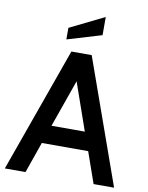

<svg xmlns="http://www.w3.org/2000/svg" viewBox="-98 -991 819 1061"><g transform="rotate(10 311.0 -460.5)"><path d="M441 -174H181L120 0H4L254 -700H368L617 0H502ZM404 -277 311 -543 217 -277ZM215 -826 408 -921V-819L215 -761Z"/></g></svg>

Font: Cabin SemiBold
Style: Regular
Weight: 600
Designer: Pablo Impallari
Foundry: Pablo Impallari. http://www.impallari.com Igino Marini. http://www.ikern.com
Version: Version 2.001